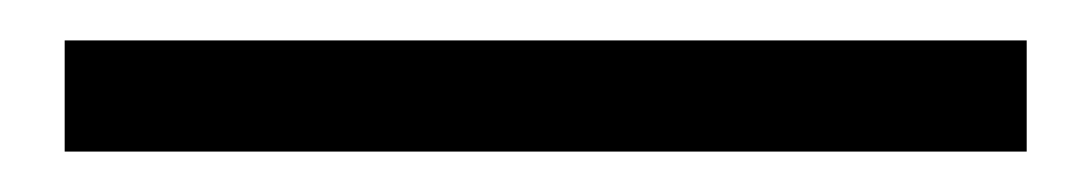

<svg xmlns="http://www.w3.org/2000/svg" viewBox="-20 51 540 95"><path d="M12 126V71H488V126Z"/></svg>

Font: CV Source Sans
Style: Regular
Weight: 400
Designer: Paul D. Hunt
Foundry: Adobe Systems Incorporated
Version: Version 3.001